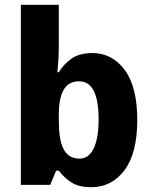

<svg xmlns="http://www.w3.org/2000/svg" viewBox="-20 -780 640 810"><path d="M67.9 -759.8V0H191.9L216.8 -60.1H228C241.2 -42 258.3 -25.9 279.3 -11.7C299.8 2.4 328.6 9.8 365.2 9.8C422.4 9.8 469.2 -14.2 505.4 -62C541 -109.9 559.1 -180.7 559.1 -273.9C559.1 -366.7 541.5 -437 506.3 -484.9C470.7 -532.2 425.3 -556.2 370.1 -556.2C333.5 -556.2 303.7 -548.3 281.7 -532.7C259.3 -516.6 241.2 -497.6 228 -475.1H222.2C224.6 -498 228 -541.5 228 -583V-759.8ZM314 -437C368.7 -437 396 -383.3 396 -275.9C396 -168.9 366.7 -110.8 315.9 -110.8C249.5 -110.8 228 -169.4 228 -274.9V-291C228 -388.2 252.9 -437 314 -437Z"/></svg>

Font: Avrile Sans
Style: Bold
Weight: 700
Designer: Monotype Design Team, Google (font), Stefan Peev (BGR Cyrillic), Cristiano Sobral (main changes)
Foundry: The Avrile Sans Project Authors
Version: Version 3.110